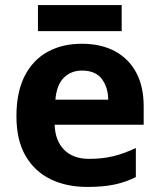

<svg xmlns="http://www.w3.org/2000/svg" viewBox="-20 -729 631 759"><path d="M303 -556Q379 -556 433.5 -527Q488 -498 518 -443Q548 -388 548 -308V-236H196Q198 -173 233.5 -137Q269 -101 332 -101Q385 -101 428 -111.5Q471 -122 517 -144V-29Q477 -9 432.5 0.5Q388 10 325 10Q243 10 180 -20.5Q117 -51 81 -113Q45 -175 45 -269Q45 -365 77.5 -428.5Q110 -492 168 -524Q226 -556 303 -556ZM304 -450Q261 -450 232.5 -422Q204 -394 199 -335H408Q407 -385 382 -417.5Q357 -450 304 -450ZM461 -709V-606H130V-709Z"/></svg>

Font: Noto Sans Lisu
Style: Regular
Weight: 400
Designer: Monotype Design Team. David Williams.
Foundry: Monotype Imaging Inc.
Version: Version 2.102